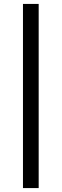

<svg xmlns="http://www.w3.org/2000/svg" viewBox="-20 -834 315 978"><path d="M97 -814H177V124H97Z"/></svg>

Font: Mozilla Text BETA
Style: Regular
Weight: 400
Designer: Studio DRAMA
Foundry: Studio DRAMA
Version: Version 0.100